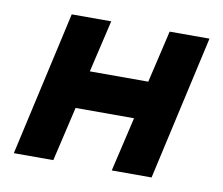

<svg xmlns="http://www.w3.org/2000/svg" viewBox="-57 -507 669 575"><g transform="rotate(10 277.5 -219.5)"><path d="M355 -165.5H177.2L138.7 0H18.6L117.2 -439.5H237.3L200.2 -280.8H377.9L415 -439.5H536.1L437.5 0H316.4Z"/></g></svg>

Font: PT Astra Sans
Style: Bold Italic
Weight: 700
Italic angle: -16°
Designer: A.Korolkova, I. Chaeva
Foundry: ParaType Ltd
Version: Version 1.002W